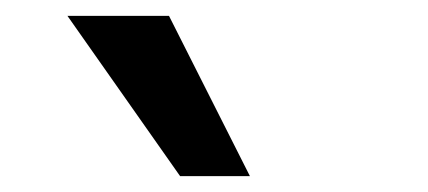

<svg xmlns="http://www.w3.org/2000/svg" viewBox="-20 -779 540 242"><path d="M207 -557 65 -759H193L295 -557Z"/></svg>

Font: Nunito Sans 11pt
Style: Bold
Weight: 700
Version: Version 3.101;gftools[0.9.27]